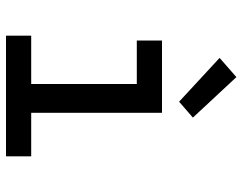

<svg xmlns="http://www.w3.org/2000/svg" viewBox="-104 -704 808 640"><g transform="rotate(90 300.0 -384.0)"><path d="M99 0V-84H260V-436H115V-520H356V-84H501V0ZM319 -577 173 -712 237 -768 372 -623Z"/></g></svg>

Font: Iosevka Fixed Curly Md Ex
Style: Regular
Weight: 500
Width: 7
Monospace: yes
Designer: Belleve Invis
Foundry: Belleve Invis
Version: Version 30.1.2